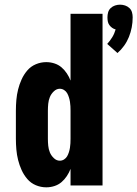

<svg xmlns="http://www.w3.org/2000/svg" viewBox="-20 -794 588 822"><path d="M483 -567 439 -606Q451 -619 460.5 -634.5Q470 -650 475 -668Q467 -670 460 -675Q453 -680 448 -687Q443 -694 441.5 -702.5Q440 -711 440 -720Q440 -731 443 -741.5Q446 -752 454 -759.5Q462 -767 472.5 -770.5Q483 -774 494 -774Q505 -774 515.5 -770.5Q526 -767 534 -759.5Q542 -752 545 -741.5Q548 -731 548 -720Q548 -698 544 -677Q540 -656 532 -636Q524 -616 511.5 -598.5Q499 -581 483 -567ZM178 8Q155 8 133.5 -1Q112 -10 97 -27.5Q82 -45 72.5 -66Q63 -87 57.5 -109Q52 -131 50 -154Q48 -177 48 -200V-320Q48 -343 50 -366Q52 -389 57.5 -411Q63 -433 72.5 -454Q82 -475 97 -492.5Q112 -510 133.5 -519Q155 -528 178 -528Q196 -528 213 -522.5Q230 -517 243 -506Q256 -495 266 -480Q276 -465 282 -449V-735H419V0H282V-71Q276 -55 266 -40Q256 -25 243 -14Q230 -3 213 2.5Q196 8 178 8ZM236 -106Q246 -106 254.5 -111.5Q263 -117 267.5 -125Q272 -133 275 -142.5Q278 -152 279.5 -161.5Q281 -171 281.5 -180.5Q282 -190 282 -200V-320Q282 -330 281.5 -339.5Q281 -349 279.5 -358.5Q278 -368 275 -377.5Q272 -387 267.5 -395Q263 -403 254.5 -408.5Q246 -414 236 -414Q222 -414 210.5 -403Q199 -392 193.5 -378.5Q188 -365 186.5 -350Q185 -335 185 -320V-200Q185 -185 186.5 -170Q188 -155 193.5 -141.5Q199 -128 210.5 -117Q222 -106 236 -106Z"/></svg>

Font: Iosevka Curly Heavy
Style: Regular
Weight: 900
Monospace: yes
Designer: Belleve Invis
Foundry: Belleve Invis
Version: Version 22.1.2; ttfautohint (v1.8.4)